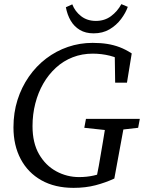

<svg xmlns="http://www.w3.org/2000/svg" viewBox="-20 -892 700 927"><path d="M45 -277Q45 -348 64.5 -409.5Q84 -471 119.5 -522Q155 -573 203 -609.5Q251 -646 308 -665.5Q365 -685 427 -685Q466 -685 497.5 -680Q529 -675 558 -664Q587 -653 616 -634L593 -493H536L534 -632L577 -592Q551 -613 510.5 -623Q470 -633 428 -633Q376 -633 331 -615.5Q286 -598 250 -565Q214 -532 189 -488.5Q164 -445 150.5 -392.5Q137 -340 137 -283Q137 -202 168.5 -147.5Q200 -93 251.5 -65Q303 -37 362 -37Q399 -37 432.5 -44.5Q466 -52 500 -66L445 -30L457 -91Q467 -148 476.5 -205Q486 -262 495 -318H585L532 -30Q489 -10 441 2.5Q393 15 335 15Q245 15 180 -21.5Q115 -58 80 -124Q45 -190 45 -277ZM387 -275 395 -318H655L647 -275L533 -262H508ZM432 -731Q393 -731 365.5 -747.5Q338 -764 321.5 -792Q305 -820 298 -857L329 -871Q342 -837 371.5 -814Q401 -791 443 -791Q485 -791 516 -814Q547 -837 566 -872L597 -859Q587 -830 564.5 -800Q542 -770 509 -750.5Q476 -731 432 -731Z"/></svg>

Font: Source Serif 4 18pt
Style: Italic
Weight: 400
Italic angle: -12°
Designer: Frank Grießhammer
Foundry: Adobe Systems Incorporated
Version: Version 4.004;hotconv 1.0.116;makeotfexe 2.5.65601